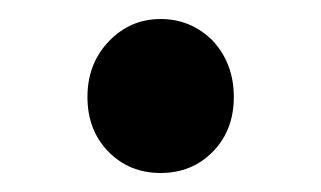

<svg xmlns="http://www.w3.org/2000/svg" viewBox="-20 -169 338 202"><path d="M149 13Q116 13 94 -9.5Q72 -32 72 -67Q72 -102 94.5 -125.5Q117 -149 149 -149Q181 -149 204 -126Q226 -102 226 -67Q226 -32 204 -9.5Q182 13 149 13Z"/></svg>

Font: GenSenRounded TW M
Style: Regular
Weight: 500
Version: Version 1.501;PS 1;hotconv 16.6.51;makeotf.lib2.5.65220